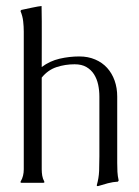

<svg xmlns="http://www.w3.org/2000/svg" viewBox="-20 -616 468 647"><path d="M120.6 -45.4Q120.6 -34.7 122.3 -24.2Q124 -13.7 129.4 -3.9V-1Q127.4 0 126 0H51.8L49.3 -1V-3.9Q55.2 -13.7 57.6 -23.9Q60.1 -34.2 60.1 -45.4V-509.3Q60.1 -526.9 58.1 -544.2Q56.2 -561.5 49.3 -578.1V-579.6L51.8 -582.5Q56.6 -583.5 66.7 -585.7Q76.7 -587.9 87.4 -590.1Q98.1 -592.3 107.4 -594Q116.7 -595.7 120.1 -595.7Q121.1 -543.9 120.8 -492.9Q120.6 -441.9 120.6 -390.1Q147.9 -410.6 180.9 -418.2Q213.9 -425.8 247.1 -425.8Q276.9 -425.8 300.8 -415.5Q324.7 -405.3 341.1 -387.2Q357.4 -369.1 366.2 -344.5Q375 -319.8 375 -290.5V-66.9Q375 -51.8 375.7 -37.1Q376.5 -22.5 379.9 -7.8L377.4 -3.9Q360.4 -2.9 343.5 1.5Q326.7 5.9 310.1 11.2L306.6 10.7L306.2 7.8Q313 -15.6 314 -40Q314.9 -64.5 314.9 -88.9V-290.5Q314.9 -311 310.8 -330.6Q306.6 -350.1 296.9 -365.5Q287.1 -380.9 271.2 -390.1Q255.4 -399.4 231.4 -399.4Q199.7 -399.4 170.7 -389.9Q141.6 -380.4 120.6 -354.5Z"/></svg>

Font: CAT Linz
Style: Regular
Weight: 400
Designer: Peter Wiegel
Foundry: Peter Wiegel
Version: Version 1.08